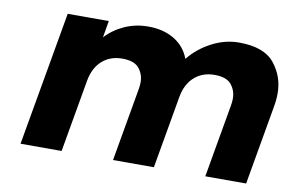

<svg xmlns="http://www.w3.org/2000/svg" viewBox="-64 -675 1192 787"><g transform="rotate(10 532.0 -282.0)"><path d="M873 -564Q977 -564 1020.5 -510Q1064 -456 1064 -386Q1064 -358 1058 -326L1001 0H831L884 -303Q887 -319 887 -333Q887 -366 867 -391Q847 -416 797 -416Q747 -416 713.5 -386.5Q680 -357 670 -303L617 0H447L500 -303Q503 -319 503 -333Q503 -366 483 -391Q463 -416 413 -416Q363 -416 329.5 -386.5Q296 -357 286 -303L233 0H62L160 -558H331L319 -488Q351 -523 396.5 -543.5Q442 -564 495 -564Q558 -564 603 -537Q648 -510 667 -460Q704 -506 759 -535Q814 -564 873 -564Z"/></g></svg>

Font: Fz Poppins
Style: Bold Italic
Weight: 700
Italic angle: -10°
Designer: Ninad Kale (Devanagari), Jonny Pinhorn (Latin)
Foundry: Indian Type Foundry
Version: Vit hóa bi Vntype.Com & FontZin.Com